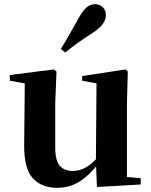

<svg xmlns="http://www.w3.org/2000/svg" viewBox="-20 -884 725 921"><path d="M254 17Q180 17 137.5 -29Q95 -75 96 -188L99 -501L130 -478L27 -497V-524L238 -551L251 -541L245 -391V-176Q245 -113 267 -88.5Q289 -64 328 -64Q370 -64 406.5 -90.5Q443 -117 471 -157L507 -103H454Q417 -51 367.5 -17Q318 17 254 17ZM445 13 440 -108V-111L443 -484L374 -497V-519L582 -551L593 -541L589 -391V-35L655 -29V1ZM272 -649Q290 -679 309.5 -712.5Q329 -746 359 -800Q378 -834 396 -849Q414 -864 437 -864Q456 -864 472 -850Q488 -836 488 -811Q488 -790 473 -769Q458 -748 424 -726Q376 -695 346.5 -673.5Q317 -652 293 -632Z"/></svg>

Font: Noto Serif SC ExtraLight ExtraBold
Style: Regular
Weight: 800
Version: Version 2.002-H1;hotconv 1.1.0;makeotfexe 2.6.0